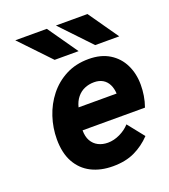

<svg xmlns="http://www.w3.org/2000/svg" viewBox="-136 -830 828 941"><g transform="rotate(-20 278.0 -360.0)"><path d="M292.5 12Q228.5 12 180.2 -12.5Q132 -37 105 -85.5Q78 -134 78 -206Q78 -265 96.5 -321.5Q115 -378 151 -423.5Q187 -469 239 -496Q291 -523 358 -523Q422 -523 466.2 -495.8Q510.5 -468.5 533.2 -422Q556 -375.5 556 -317Q556 -289.5 551.5 -261Q547 -232.5 537 -204.5H211.5Q211.5 -171.5 224 -149.5Q236.5 -127.5 258.5 -116.2Q280.5 -105 308.5 -105Q339.5 -105 371 -120Q402.5 -135 423.5 -158.5L491.5 -73Q454 -33.5 406.2 -10.8Q358.5 12 292.5 12ZM231.5 -317H430Q428.5 -344 418.5 -364.2Q408.5 -384.5 389.8 -395.8Q371 -407 344.5 -407Q317.5 -407 294.8 -397.2Q272 -387.5 255.5 -367.2Q239 -347 231.5 -317ZM201 -576 52.5 -732H217L326 -576ZM412.5 -576 264.5 -732H429L538 -576Z"/></g></svg>

Font: Overpass ExtraBold
Style: Italic
Weight: 800
Italic angle: -10°
Designer: Delve Withrington, Dave Bailey, Thomas Jockin
Foundry: Delve Fonts LLC
Version: Version 4.000